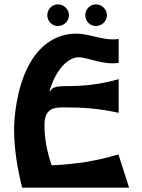

<svg xmlns="http://www.w3.org/2000/svg" viewBox="-20 -865 655 885"><path d="M247 -745C274 -745 298 -767 298 -795C298 -822 274 -845 247 -845C220 -845 198 -822 198 -795C198 -767 220 -745 247 -745ZM422 -745C449 -745 473 -767 473 -795C473 -822 449 -845 422 -845C395 -845 373 -822 373 -795C373 -767 395 -745 422 -745ZM526 -153C419 -122 329 -108 218 -103C198 -163 185 -221 185 -290C185 -372 238 -370 280 -370C364 -370 435 -365 527 -345V-500C438 -475 369 -468 280 -468C240 -468 219 -462 212 -445H208C218 -478 231 -510 249 -536C275 -575 309 -601 342 -601C364 -601 395 -591 427 -583C457 -576 492 -570 527 -575V-685C493 -681 469 -685 440 -691C404 -699 366 -710 332 -710C238 -710 162 -657 112 -563C56 -458 45 -321 45 -269C45 -178 60 -89 82 0H575Z"/></svg>

Font: Brassia
Style: Regular
Weight: 400
Designer: Ariel Martín Pérez
Foundry: Tunera Type Foundry
Version: Version 1.600;hotconv 1.0.109;makeotfexe 2.5.65596